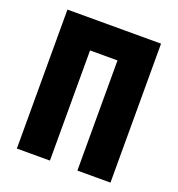

<svg xmlns="http://www.w3.org/2000/svg" viewBox="-130 -821 858 927"><g transform="rotate(20 299.5 -357.0)"><path d="M59 0V-714H540V0H370V-566H229V0Z"/></g></svg>

Font: Noto Sans ExtraCondensed Black
Style: Regular
Weight: 900
Width: 2
Designer: Monotype Design Team
Foundry: Monotype Imaging Inc.
Version: Version 2.013; ttfautohint (v1.8.4.7-5d5b)